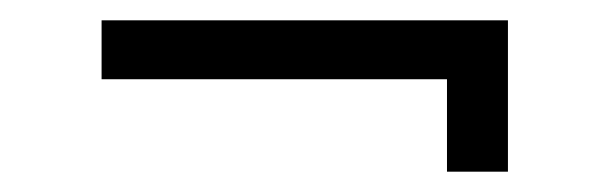

<svg xmlns="http://www.w3.org/2000/svg" viewBox="-20 -369 600 189"><path d="M480 -200H420V-291H80V-349H480Z"/></svg>

Font: Gauge
Style: Regular
Weight: 400
Designer: Daniel Pimley
Foundry: Daniel Pimley
Version: Version 2.0